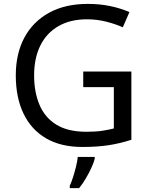

<svg xmlns="http://www.w3.org/2000/svg" viewBox="-20 -744 768 985"><path d="M407 -377H654V-27Q596 -8 537 1Q478 10 403 10Q292 10 216 -34.5Q140 -79 100.5 -161.5Q61 -244 61 -357Q61 -469 105 -551Q149 -633 231.5 -678.5Q314 -724 431 -724Q491 -724 544.5 -713Q598 -702 644 -682L610 -604Q572 -621 524.5 -633Q477 -645 426 -645Q341 -645 280 -610Q219 -575 187 -510.5Q155 -446 155 -357Q155 -272 182.5 -206.5Q210 -141 269 -104.5Q328 -68 424 -68Q471 -68 504 -73Q537 -78 564 -85V-297H407ZM466 70Q462 88 449.5 115.5Q437 143 420.5 171Q404 199 386 221H338V209Q346 192 354.5 165.5Q363 139 370 110.5Q377 82 379 61H466Z"/></svg>

Font: Noto Sans Devanagari
Style: Regular
Weight: 400
Designer: Jelle Bosma - Monotype Design Team
Foundry: Monotype Imaging Inc.
Version: Version 2.003